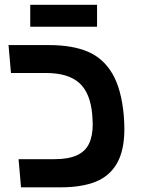

<svg xmlns="http://www.w3.org/2000/svg" viewBox="-20 -802 640 822"><path d="M59.5 -120.5H212.5Q272.5 -120.5 308.8 -137Q345 -153.5 361 -186.5Q377 -219.5 377 -271Q377 -283 375 -310Q367 -404.5 319.2 -447Q271.5 -489.5 176.5 -489.5H27L16.5 -609H190Q289 -609 355.5 -581Q422 -553 461 -486.8Q500 -420.5 510 -306.5Q512.5 -273 512.5 -250.5Q512.5 -158.5 481 -103.2Q449.5 -48 389.5 -24Q329.5 0 239.5 0H70ZM109.5 -781.5H395.5V-687.5H109.5Z"/></svg>

Font: JuliaMono
Style: Bold Italic
Weight: 700
Italic angle: -9°
Monospace: yes
Designer: cormullion
Foundry: corm
Version: Version 0.057; ttfautohint (v1.8.4)